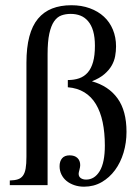

<svg xmlns="http://www.w3.org/2000/svg" viewBox="-20 -701 530 727"><path d="M459 -201.7Q459 -160.6 447.8 -123Q436.5 -85.4 415.5 -56.9Q394.5 -28.3 364.7 -11.2Q335 5.9 297.9 5.9Q278.3 5.9 261.2 0Q244.1 -5.9 231.9 -15.9Q219.7 -25.9 212.6 -40.3Q205.6 -54.7 205.6 -71.8Q205.6 -90.3 215.1 -101.6Q224.6 -112.8 243.7 -112.8Q262.7 -112.8 273.2 -102.8Q283.7 -92.8 283.7 -75.7Q283.7 -68.8 280.8 -58.1Q277.8 -47.4 277.8 -43Q277.8 -32.2 285.9 -26.6Q293.9 -21 306.2 -21Q337.9 -21 357.4 -53Q377 -85 377 -149.9Q377 -198.7 368.7 -238.3Q360.4 -277.8 343.3 -306.4Q326.2 -335 299.6 -351.3Q272.9 -367.7 236.8 -370.6V-397.9Q260.7 -397.9 279.8 -404.5Q298.8 -411.1 312.3 -426.5Q325.7 -441.9 332.5 -466.6Q339.4 -491.2 339.4 -527.8Q339.4 -560.1 332.8 -583Q326.2 -606 313.7 -620.6Q301.3 -635.3 284.7 -641.8Q268.1 -648.4 247.6 -648.4Q228.5 -648.4 212.4 -642.6Q196.3 -636.7 184.8 -620.1Q173.3 -603.5 166.7 -573.5Q160.2 -543.5 160.2 -495.6V0H17.1V-17.6Q35.6 -18.1 47.6 -22Q59.6 -25.9 66.9 -35.9Q74.2 -45.9 77.1 -63Q80.1 -80.1 80.1 -107.4V-463.4Q80.1 -521 91.1 -562.5Q102.1 -604 123.8 -630.1Q145.5 -656.2 177.2 -668.7Q209 -681.2 250.5 -681.2Q288.6 -681.2 320.1 -669.7Q351.6 -658.2 373.5 -637.9Q395.5 -617.7 407.5 -588.6Q419.4 -559.6 419.4 -525.4Q419.4 -506.8 416 -488.3Q412.6 -469.7 402.8 -452.6Q393.1 -435.5 375.2 -420.2Q357.4 -404.8 328.1 -393.1Q391.1 -375.5 425 -328.6Q459 -281.7 459 -201.7Z"/></svg>

Font: Kitab
Style: Regular
Weight: 400
Designer: SIL International
Foundry: Khaled Hosny
Version: Version 1.000